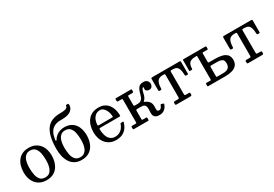

<svg xmlns="http://www.w3.org/2000/svg" viewBox="44 -1789 3986 2791"><g transform="rotate(-30 2037.0 -393.5)"><path d="M157.5 -270Q157.5 -309 163.2 -347.2Q169 -385.5 183.5 -416.5Q198 -447.5 224.2 -466.2Q250.5 -485 291.5 -485Q346 -485 375 -452Q404 -419 414.8 -365.5Q425.5 -312 425.5 -250Q425.5 -211 419.8 -172.8Q414 -134.5 399.5 -103.5Q385 -72.5 358.8 -53.8Q332.5 -35 291.5 -35Q237 -35 208 -68Q179 -101 168.2 -154.5Q157.5 -208 157.5 -270ZM52.5 -250Q52.5 -197.5 67.2 -150.5Q82 -103.5 111.8 -67.5Q141.5 -31.5 186.2 -10.8Q231 10 291.5 10Q372 10 425 -26.8Q478 -63.5 504.2 -126.8Q530.5 -190 530.5 -270Q530.5 -322.5 515.8 -369.5Q501 -416.5 471.2 -452.5Q441.5 -488.5 396.8 -509.2Q352 -530 291.5 -530Q231 -530 186.2 -509Q141.5 -488 111.8 -450Q82 -412 67.2 -361Q52.5 -310 52.5 -250Z M745.5 -270Q745.5 -309 751.2 -347.2Q757 -385.5 771.5 -416.5Q786 -447.5 812.2 -466.2Q838.5 -485 879.5 -485Q934 -485 963 -452Q992 -419 1002.8 -365.5Q1013.5 -312 1013.5 -250Q1013.5 -211 1007.8 -172.8Q1002 -134.5 987.5 -103.5Q973 -72.5 946.8 -53.8Q920.5 -35 879.5 -35Q825 -35 796 -68Q767 -101 756.2 -154.5Q745.5 -208 745.5 -270ZM1118.5 -782.5Q1118.5 -791.5 1116.2 -794.2Q1114 -797 1105.5 -797H1085Q1075 -797 1073.5 -794.5Q1072 -792 1071 -783.5Q1069.5 -766.5 1057.2 -756.5Q1045 -746.5 1025.8 -742.2Q1006.5 -738 984 -736.8Q961.5 -735.5 939.5 -735.5Q866 -735.5 809.2 -713.2Q752.5 -691 714 -641.2Q675.5 -591.5 655.5 -510Q635.5 -428.5 635.5 -310Q635.5 -246.5 649 -188.8Q662.5 -131 691.5 -86.2Q720.5 -41.5 767 -15.8Q813.5 10 879.5 10Q960 10 1013 -26.8Q1066 -63.5 1092.2 -126.8Q1118.5 -190 1118.5 -270Q1118.5 -322.5 1105.2 -369.5Q1092 -416.5 1064.2 -452.5Q1036.5 -488.5 993.2 -509.2Q950 -530 889.5 -530Q849 -530 814.5 -518Q780 -506 753 -484.5Q726 -463 708.5 -434Q695 -412.5 690 -418Q685 -423.5 689 -447.5Q698.5 -510 719.2 -548.5Q740 -587 767.2 -607.2Q794.5 -627.5 824 -635.5Q853.5 -643.5 880.8 -644.2Q908 -645 928.5 -645Q961 -645 994.5 -651Q1028 -657 1056.5 -672Q1085 -687 1102 -714Q1119 -741 1118.5 -782.5Z M1223.5 -250Q1223.5 -197.5 1238.8 -150.5Q1254 -103.5 1283.5 -67.5Q1313 -31.5 1356.5 -10.8Q1400 10 1456.5 10Q1520 10 1564.5 -12Q1609 -34 1637 -72.8Q1665 -111.5 1679 -162.5Q1680.5 -168 1678.5 -170.5Q1676.5 -173 1669 -173H1640Q1632.5 -173 1630.5 -169.8Q1628.5 -166.5 1626.5 -161Q1613.5 -124.5 1591.5 -97Q1569.5 -69.5 1538.8 -54.2Q1508 -39 1468.5 -39Q1417 -39 1385.2 -67.8Q1353.5 -96.5 1339 -144Q1324.5 -191.5 1324.5 -246.5Q1324.5 -255 1328.8 -258Q1333 -261 1341 -261H1662.5Q1673 -261 1676.8 -263.2Q1680.5 -265.5 1680.5 -275.5Q1680.5 -311 1673.5 -347.2Q1666.5 -383.5 1651 -416.2Q1635.5 -449 1610.2 -474.8Q1585 -500.5 1548.8 -515.2Q1512.5 -530 1463.5 -530Q1403 -530 1358 -509Q1313 -488 1283 -450Q1253 -412 1238.2 -361Q1223.5 -310 1223.5 -250ZM1340.5 -304Q1331.5 -304 1329 -306.5Q1326.5 -309 1326.5 -316.5Q1326.5 -356 1341.5 -395Q1356.5 -434 1387 -460Q1417.5 -486 1463.5 -486Q1494 -486 1516 -468.5Q1538 -451 1552.5 -423.8Q1567 -396.5 1574 -366.8Q1581 -337 1581 -312Q1581 -307 1578.8 -305.5Q1576.5 -304 1566.5 -304Z M2320 -95Q2322 -101.5 2318.5 -104Q2315 -106.5 2307.5 -109L2282.5 -117Q2275 -119.5 2272.2 -115.8Q2269.5 -112 2267 -106Q2256 -80 2243.5 -66.2Q2231 -52.5 2213.5 -52.5Q2192.5 -52.5 2185.5 -63.2Q2178.5 -74 2178.8 -92Q2179 -110 2180 -132.2Q2181 -154.5 2175.8 -178Q2170.5 -201.5 2152.2 -223.5Q2134 -245.5 2096 -262Q2090 -265 2086 -267Q2082 -269 2080.8 -271.5Q2079.5 -274 2081.5 -276.8Q2083.5 -279.5 2089 -284Q2101 -293.5 2110.2 -308.5Q2119.5 -323.5 2126 -342.2Q2132.5 -361 2136.5 -381Q2146.5 -430.5 2158.2 -445Q2170 -459.5 2175 -459.5Q2183 -459.5 2183 -450Q2183 -446.5 2182.5 -444.5Q2182 -442.5 2181.2 -441Q2180.5 -439.5 2180 -436.5Q2179.5 -433.5 2179.5 -428Q2179.5 -407 2195.5 -394.8Q2211.5 -382.5 2237.5 -382.5Q2267.5 -382.5 2283.2 -403.2Q2299 -424 2299 -448.5Q2299 -467 2290.2 -484.5Q2281.5 -502 2262.8 -513.5Q2244 -525 2213.5 -525Q2176 -525 2152.8 -510.2Q2129.5 -495.5 2114.5 -463.8Q2099.5 -432 2086.5 -381Q2081 -358 2070.5 -337.2Q2060 -316.5 2040.5 -303.2Q2021 -290 1987.5 -290H1946Q1930 -290 1926.2 -294.2Q1922.5 -298.5 1922.5 -314V-441.5Q1922.5 -459 1925.5 -462Q1928.5 -465 1946 -465H1996.5Q2006 -465 2011.8 -469Q2017.5 -473 2017.5 -486V-503Q2017.5 -514.5 2014.2 -517.2Q2011 -520 1999.5 -520H1756.5Q1747 -520 1744.8 -516.5Q1742.5 -513 1742.5 -503V-487.5Q1742.5 -474 1745 -469.5Q1747.5 -465 1760.5 -465H1813Q1829 -465 1830.8 -461Q1832.5 -457 1832.5 -441V-76.5Q1832.5 -61.5 1830.8 -58.2Q1829 -55 1813.5 -55H1760.5Q1750 -55 1746.2 -52Q1742.5 -49 1742.5 -37.5V-16Q1742.5 -6.5 1745.5 -3.2Q1748.5 0 1758 0H1991Q2001 0 2004.2 -2.5Q2007.5 -5 2007.5 -14.5V-37Q2007.5 -48 2005 -51.5Q2002.5 -55 1992 -55H1942.5Q1930.5 -55 1926.5 -57.8Q1922.5 -60.5 1922.5 -72V-204Q1922.5 -220.5 1925.8 -225.2Q1929 -230 1945.5 -230H2007.5Q2045.5 -230 2062.8 -217Q2080 -204 2084.2 -182.5Q2088.5 -161 2087 -135.5Q2085.5 -110 2084.8 -84.5Q2084 -59 2091.2 -37.5Q2098.5 -16 2120.8 -3Q2143 10 2187.5 10Q2212.5 10 2233.8 2.2Q2255 -5.5 2272 -19.8Q2289 -34 2301.2 -53.2Q2313.5 -72.5 2320 -95Z M2453.5 -20.5Q2453.5 -6.5 2457.8 -3.2Q2462 0 2476.5 0H2699.5Q2713 0 2720.8 -3Q2728.5 -6 2728.5 -21V-30.5Q2728.5 -46 2725.5 -50.5Q2722.5 -55 2707.5 -55H2665.5Q2647 -55 2642.8 -59.8Q2638.5 -64.5 2638.5 -83.5V-448.5Q2638.5 -462 2641.5 -466Q2644.5 -470 2657.5 -470H2678.5Q2718.5 -470 2741.8 -454.8Q2765 -439.5 2775.8 -406.2Q2786.5 -373 2788 -318.5Q2788.5 -306.5 2791 -300.8Q2793.5 -295 2807.5 -295H2819.5Q2831 -295 2834.8 -297.2Q2838.5 -299.5 2838.5 -310.5V-496.5Q2838.5 -511.5 2835.2 -515.8Q2832 -520 2817.5 -520H2367.5Q2350.5 -520 2347 -515.5Q2343.5 -511 2343.5 -493.5V-320.5Q2343.5 -309.5 2345.8 -302.2Q2348 -295 2360.5 -295H2374.5Q2387.5 -295 2390.2 -299.5Q2393 -304 2393.5 -315.5Q2396 -398.5 2422 -434.2Q2448 -470 2508.5 -470H2526.5Q2540.5 -470 2544.5 -466Q2548.5 -462 2548.5 -447.5V-82.5Q2548.5 -64 2544 -59.5Q2539.5 -55 2521.5 -55H2474.5Q2463.5 -55 2458.5 -52.2Q2453.5 -49.5 2453.5 -37.5Z M3287 -55H3189.5Q3177.5 -55 3175.2 -58Q3173 -61 3173 -73V-217Q3173 -232.5 3177 -236.2Q3181 -240 3196 -240H3287Q3344 -240 3373 -223.5Q3402 -207 3402 -155Q3402 -103.5 3373 -79.2Q3344 -55 3287 -55ZM3004.5 0H3287Q3355 0 3405.5 -14.5Q3456 -29 3484 -62Q3512 -95 3512 -150Q3512 -205 3484 -236.8Q3456 -268.5 3405.5 -281.8Q3355 -295 3287 -295H3193Q3180 -295 3176.5 -298.8Q3173 -302.5 3173 -315V-450Q3173 -458.5 3175.2 -461.8Q3177.5 -465 3185.5 -465H3252.5Q3263 -465 3265.5 -467Q3268 -469 3268 -479.5V-505Q3268 -516 3264 -518Q3260 -520 3250 -520H2888Q2880 -520 2878 -517Q2876 -514 2876 -505.5V-335Q2876 -328 2879.5 -326.5Q2883 -325 2890 -325H2916Q2923.5 -325 2924.8 -327.5Q2926 -330 2926 -337Q2927 -382 2939.8 -410.2Q2952.5 -438.5 2982 -451.8Q3011.5 -465 3061 -465H3070Q3079.5 -465 3081.2 -461.2Q3083 -457.5 3083 -448V-68.5Q3083 -61 3081.5 -58Q3080 -55 3072 -55H3007Q3000.5 -55 2996.8 -53.2Q2993 -51.5 2993 -44V-13Q2993 -5 2994.8 -2.5Q2996.5 0 3004.5 0Z M3657 -20.5Q3657 -6.5 3661.2 -3.2Q3665.5 0 3680 0H3903Q3916.5 0 3924.2 -3Q3932 -6 3932 -21V-30.5Q3932 -46 3929 -50.5Q3926 -55 3911 -55H3869Q3850.5 -55 3846.2 -59.8Q3842 -64.5 3842 -83.5V-448.5Q3842 -462 3845 -466Q3848 -470 3861 -470H3882Q3922 -470 3945.2 -454.8Q3968.5 -439.5 3979.2 -406.2Q3990 -373 3991.5 -318.5Q3992 -306.5 3994.5 -300.8Q3997 -295 4011 -295H4023Q4034.5 -295 4038.2 -297.2Q4042 -299.5 4042 -310.5V-496.5Q4042 -511.5 4038.8 -515.8Q4035.5 -520 4021 -520H3571Q3554 -520 3550.5 -515.5Q3547 -511 3547 -493.5V-320.5Q3547 -309.5 3549.2 -302.2Q3551.5 -295 3564 -295H3578Q3591 -295 3593.8 -299.5Q3596.5 -304 3597 -315.5Q3599.5 -398.5 3625.5 -434.2Q3651.5 -470 3712 -470H3730Q3744 -470 3748 -466Q3752 -462 3752 -447.5V-82.5Q3752 -64 3747.5 -59.5Q3743 -55 3725 -55H3678Q3667 -55 3662 -52.2Q3657 -49.5 3657 -37.5Z"/></g></svg>

Font: Besley
Style: Regular
Weight: 400
Designer: Owen Earl
Foundry: indestructible type*
Version: Version 4.000